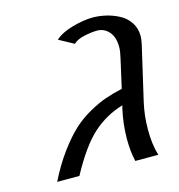

<svg xmlns="http://www.w3.org/2000/svg" viewBox="-86 -616 645 693"><g transform="rotate(-15 236.0 -270.0)"><path d="M421.9 0H335.9Q327.1 -37.1 327.1 -83Q327.1 -138.2 339.8 -195.8L342.8 -206.1Q279.3 -187.5 229.7 -143.1Q180.2 -98.6 127 0H43.9Q72.3 -57.1 104.5 -100.8Q136.7 -144.5 165.5 -171.1Q194.3 -197.8 229.5 -217.3Q264.6 -236.8 292.2 -246.3Q319.8 -255.9 356 -264.2L379.9 -370.1Q386.2 -396.5 386.2 -412.1Q386.2 -449.7 368.2 -470Q350.1 -490.2 324.2 -490.2Q303.2 -490.2 275.4 -484.1Q247.6 -478 234.9 -464.8L179.2 -495.1Q202.1 -516.1 244.9 -528.1Q287.6 -540 320.8 -540Q345.7 -540 371.1 -533.9Q396.5 -527.8 419.4 -515.6Q442.4 -503.4 456.8 -481.4Q471.2 -459.5 471.2 -431.2Q471.2 -419.9 467.8 -402.8L419.9 -195.8Q409.2 -147.5 409.2 -97.2Q409.2 -40 421.9 0Z"/></g></svg>

Font: Pfennig
Style: Italic
Weight: 500
Italic angle: -13°
Version: Version 20120410 ; ttfautohint (v0.8)